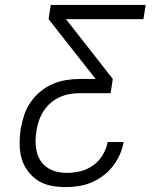

<svg xmlns="http://www.w3.org/2000/svg" viewBox="-20 -755 640 783"><path d="M247 8Q216 8 186.5 2Q157 -4 133.5 -19.5Q110 -35 92.5 -59Q75 -83 67.5 -111Q60 -139 60 -170Q60 -201 65 -232Q70 -259 79 -286.5Q88 -314 105 -338.5Q122 -363 145 -382Q168 -401 195 -412.5Q222 -424 250 -428.5Q278 -433 305 -433H370L178 -677L187 -735H574L565 -677H249L440 -433L431 -375H306Q285 -375 264.5 -371.5Q244 -368 224 -359Q204 -350 187 -335.5Q170 -321 158 -302.5Q146 -284 139 -263.5Q132 -243 129 -223Q125 -201 125 -179.5Q125 -158 129.5 -137.5Q134 -117 145 -100Q156 -83 173 -71.5Q190 -60 210.5 -55Q231 -50 252 -50Q280 -50 307.5 -56.5Q335 -63 359 -80Q383 -97 398.5 -122.5Q414 -148 419 -176H484Q480 -150 468.5 -124.5Q457 -99 440 -77Q423 -55 400 -38Q377 -21 352 -10.5Q327 0 300 4Q273 8 247 8Z"/></svg>

Font: Iosevka Light Extended Oblique
Style: Regular
Weight: 300
Width: 7
Italic angle: -9°
Monospace: yes
Designer: Belleve Invis
Foundry: Belleve Invis
Version: Version 32.5.0; ttfautohint (v1.8.4)